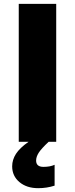

<svg xmlns="http://www.w3.org/2000/svg" viewBox="-20 -734 388 994"><path d="M77.1 0V-713.9H271V0ZM167 97.2Q167 129.9 205.1 129.9Q239.3 129.9 262.7 119.1V227.1Q222.2 240.2 177.7 240.2Q118.2 240.2 80.6 208.7Q43 177.2 43 127Q43 93.3 62.5 62.7Q82 32.2 127.9 0H231.9Q193.4 36.1 180.2 57.1Q167 78.1 167 97.2Z"/></svg>

Font: OpenSansExtrabold
Style: Regular
Weight: 800
Foundry: Ascender Corporation
Version: Version 1.10